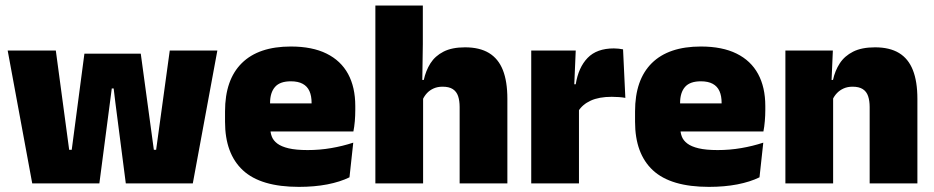

<svg xmlns="http://www.w3.org/2000/svg" viewBox="-20 -680 3464 712"><path d="M99.5 0 8.5 -492.5H187L236.5 -124.5H246L293 -481H502L550.5 -124.5H559L609.5 -492.5H786L695 0H446.5L407.5 -302L401.5 -352H394.5L388 -302L348.5 0Z M1088.5 13Q947 13 880.8 -48.5Q814.5 -110 814.5 -228.5V-267Q814.5 -384.5 876.8 -446Q939 -507.5 1058.5 -507.5Q1138 -507.5 1191 -481.2Q1244 -455 1270.8 -405.8Q1297.5 -356.5 1297.5 -287V-271.5Q1297.5 -251.5 1295.8 -230.8Q1294 -210 1290.5 -192.5H1132Q1134 -223 1134.8 -250Q1135.5 -277 1135.5 -298.5Q1135.5 -324.5 1127.5 -342.2Q1119.5 -360 1102.5 -369.2Q1085.5 -378.5 1058.5 -378.5Q1018 -378.5 999.8 -357.5Q981.5 -336.5 981.5 -298V-253.5L982.5 -234.5V-203.5Q982.5 -188 988 -173.5Q993.5 -159 1008.2 -147.8Q1023 -136.5 1050.2 -130Q1077.5 -123.5 1121 -123.5Q1165.5 -123.5 1208 -130.8Q1250.5 -138 1290 -151L1276 -22.5Q1241.5 -5.5 1193.8 3.8Q1146 13 1088.5 13ZM908 -192.5V-296.5H1255V-192.5Z M1684.5 0V-283Q1684.5 -306.5 1678.8 -323.5Q1673 -340.5 1659.2 -349.5Q1645.5 -358.5 1621 -358.5Q1602.5 -358.5 1588 -352Q1573.5 -345.5 1563.5 -334.8Q1553.5 -324 1547.5 -310.5L1511.5 -383.5H1551.5Q1559 -418 1576.2 -445.2Q1593.5 -472.5 1624.8 -488.5Q1656 -504.5 1704.5 -504.5Q1758.5 -504.5 1793.2 -483.5Q1828 -462.5 1844.8 -420.2Q1861.5 -378 1861.5 -313.5V0ZM1372 0V-659.5H1548V-516.5L1545.5 -345.5L1549 -331.5V0Z M2124.5 -267.5 2073.5 -367.5H2115Q2125 -430 2159 -465.2Q2193 -500.5 2256.5 -500.5Q2266 -500.5 2274.2 -499.5Q2282.5 -498.5 2290.5 -497L2299 -317Q2289 -319 2275.2 -320Q2261.5 -321 2248.5 -321Q2201.5 -321 2170.5 -306.8Q2139.5 -292.5 2124.5 -267.5ZM1950 0V-492.5H2115L2108 -329.5H2127V0Z M2609 13Q2467.5 13 2401.2 -48.5Q2335 -110 2335 -228.5V-267Q2335 -384.5 2397.2 -446Q2459.5 -507.5 2579 -507.5Q2658.5 -507.5 2711.5 -481.2Q2764.5 -455 2791.2 -405.8Q2818 -356.5 2818 -287V-271.5Q2818 -251.5 2816.2 -230.8Q2814.5 -210 2811 -192.5H2652.5Q2654.5 -223 2655.2 -250Q2656 -277 2656 -298.5Q2656 -324.5 2648 -342.2Q2640 -360 2623 -369.2Q2606 -378.5 2579 -378.5Q2538.5 -378.5 2520.2 -357.5Q2502 -336.5 2502 -298V-253.5L2503 -234.5V-203.5Q2503 -188 2508.5 -173.5Q2514 -159 2528.8 -147.8Q2543.5 -136.5 2570.8 -130Q2598 -123.5 2641.5 -123.5Q2686 -123.5 2728.5 -130.8Q2771 -138 2810.5 -151L2796.5 -22.5Q2762 -5.5 2714.2 3.8Q2666.5 13 2609 13ZM2428.5 -192.5V-296.5H2775.5V-192.5Z M3205 0V-283Q3205 -306.5 3199.2 -323.5Q3193.5 -340.5 3179.5 -349.5Q3165.5 -358.5 3141.5 -358.5Q3123 -358.5 3108.5 -352Q3094 -345.5 3083.8 -334.8Q3073.5 -324 3067.5 -310.5L3040.5 -383.5H3069Q3076.5 -418 3094.2 -445.2Q3112 -472.5 3143.8 -488.5Q3175.5 -504.5 3225 -504.5Q3279 -504.5 3313.8 -483.5Q3348.5 -462.5 3365.2 -420.2Q3382 -378 3382 -313.5V0ZM2892.5 0V-492.5H3068.5L3063 -366L3069.5 -348V0Z"/></svg>

Font: Anek Gurmukhi Medium ExtraBold
Style: Regular
Weight: 800
Version: Version 1.003